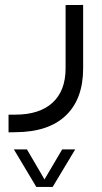

<svg xmlns="http://www.w3.org/2000/svg" viewBox="-20 -301 409 769"><path d="M125.5 447.8H190.9L281.2 297.4H229L161.1 412.6L158.2 418L155.3 412.6L87.9 297.4H35.6ZM41 158.2H14.2V229L42 228.5C130.9 228 198.2 205.6 244.1 161.1C290 117.2 313 54.2 313 -27.3V-281.2L242.7 -280.8V-27.3C242.7 32.7 225.1 78.6 190.4 110.4C155.8 142.1 106 158.2 41 158.2Z"/></svg>

Font: Shabnam FD Light
Style: Regular
Weight: 300
Foundry: DejaVu fonts team - Redesigned by Saber Rastikerdar - Based on Vazir font
Version: Version 5.00;October 20, 2019;FontCreator 12.0.0.2547 64-bit